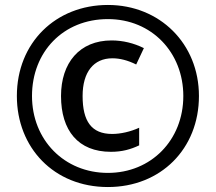

<svg xmlns="http://www.w3.org/2000/svg" viewBox="-20 -744 870 774"><path d="M415 10C628 10 782 -144 782 -357C782 -568 624 -724 415 -724C205 -724 48 -572 48 -357C48 -149 197 10 415 10ZM415 -47C239 -47 109 -180 109 -357C109 -535 235 -667 415 -667C592 -667 719 -532 719 -357C719 -179 589 -47 415 -47ZM427 -132C473 -132 507 -142 541 -158V-229C506 -213 466 -204 432 -204C349 -204 313 -255 313 -357C313 -453 357 -509 433 -509C463 -509 495 -501 529 -484L560 -550C520 -570 475 -581 430 -581C300 -581 226 -490 226 -357C226 -218 295 -132 427 -132Z"/></svg>

Font: Noto Sans Khmer SemiCondensed Medium
Style: Regular
Weight: 500
Width: 4
Designer: Danh Hong and the Monotype Design Team
Foundry: Monotype Imaging Inc.
Version: Version 2.004